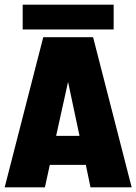

<svg xmlns="http://www.w3.org/2000/svg" viewBox="-20 -801 583 821"><path d="M367 0 347 -96H193L172 0H0L165 -642H378L543 0ZM220 -220H320L271 -451ZM466 -781V-675H77V-781Z"/></svg>

Font: Teko
Style: Bold
Weight: 700
Designer: Manushi Parikh, Jonny Pinhorn
Foundry: Indian Type Foundry
Version: Version 1.106;PS 1.0;hotconv 1.0.78;makeotf.lib2.5.61930; tt